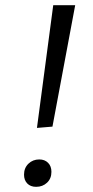

<svg xmlns="http://www.w3.org/2000/svg" viewBox="-20 -718 361 743"><path d="M183 -228 123 -223 186 -698H271ZM73 -42Q73 -68 90 -84.5Q107 -101 132 -101Q153 -101 166 -88Q179 -75 179 -53Q179 -27 162 -11Q145 5 120 5Q98 5 85.5 -8Q73 -21 73 -42Z"/></svg>

Font: Bitter Pro
Style: Italic
Weight: 400
Italic angle: -9°
Designer: Sol Matas, and Bitter project Authors
Foundry: Sol Matas
Version: Version 1.010